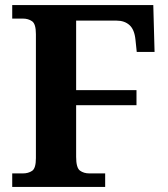

<svg xmlns="http://www.w3.org/2000/svg" viewBox="-20 -734 661 754"><path d="M28 0V-53H70Q91 -53 106 -63Q121 -73 121 -113V-600Q121 -640 106 -650.5Q91 -661 70 -661H28V-714H582L587 -530H517L512 -578Q508 -618 488.5 -635.5Q469 -653 438 -653H279V-380H516V-321H279V-118Q279 -75 294 -64Q309 -53 331 -53H393V0Z"/></svg>

Font: NotoSerif-Bold
Style: Regular
Weight: 700
Designer: Monotype Design Team
Foundry: Monotype Imaging Inc.
Version: Version 2.007; ttfautohint (v1.8) -l 8 -r 50 -G 200 -x 14 -D